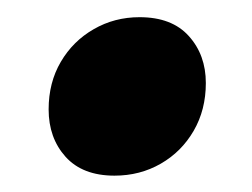

<svg xmlns="http://www.w3.org/2000/svg" viewBox="-20 -342 300 229"><path d="M146.5 -321.5Q185 -321.5 205.2 -299Q225.5 -276.5 225.5 -243Q225.5 -211 211 -186Q196.5 -161 171.8 -146.8Q147 -132.5 116.5 -132.5Q78.5 -132.5 58.2 -155Q38 -177.5 38 -211.5Q38 -243.5 52.5 -268.2Q67 -293 91.8 -307.2Q116.5 -321.5 146.5 -321.5Z"/></svg>

Font: Newsreader 24pt ExtraBold
Style: Italic
Weight: 800
Italic angle: -17°
Designer: Hugues Gentile
Foundry: Production Type
Version: Version 1.003